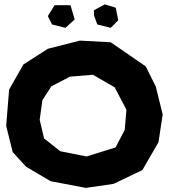

<svg xmlns="http://www.w3.org/2000/svg" viewBox="-20 -868 786 895"><path d="M413.1 -519.5 514.6 -460.9 569.3 -356.4 561.5 -262.7 518.6 -180.7 383.8 -138.7 260.7 -163.1 185.5 -222.7 165 -309.6 177.7 -401.4 219.7 -465.8 306.6 -510.7ZM203.1 -640.6 88.9 -567.4 22.5 -450.2 8.8 -281.2 39.1 -159.2 101.6 -90.8 215.8 -23.4 379.9 7.8 508.8 -10.7 643.6 -75.2 718.8 -205.1 738.3 -335 706.1 -464.8 659.2 -558.6 496.1 -670.9 352.5 -678.7ZM203.1 -793 222.7 -753.9 285.2 -738.3 328.1 -777.3 308.6 -843.8H234.4ZM418 -796.9 433.6 -753.9 496.1 -738.3 531.2 -773.4 519.5 -832 468.8 -847.7 418 -820.3Z"/></svg>

Font: MaokenAssortedSans-TC
Style: Regular
Weight: 500
Version: Version 0.83